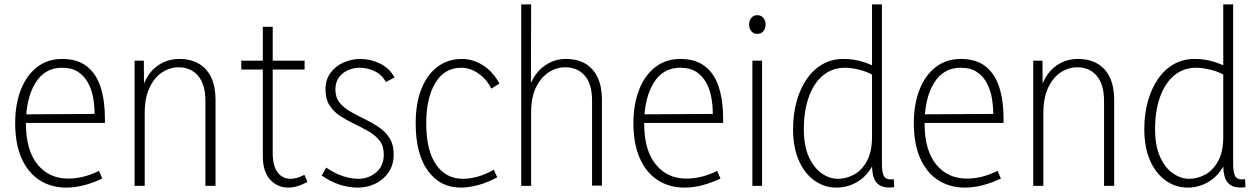

<svg xmlns="http://www.w3.org/2000/svg" viewBox="-20 -845 5723 873"><path d="M282 8Q212 8 159.5 -26Q107 -60 78 -125.5Q49 -191 49 -285Q49 -370 74.5 -436Q100 -502 148 -539.5Q196 -577 262 -577Q333 -577 376 -542.5Q419 -508 438 -447Q457 -386 457 -308V-286H75V-325L410 -327Q410 -364 403.5 -401Q397 -438 380 -469Q363 -500 334.5 -518.5Q306 -537 262 -537Q183 -537 140.5 -467Q98 -397 98 -283Q98 -162 150.5 -97.5Q203 -33 290 -33Q325 -33 359 -41.5Q393 -50 430 -68L445 -33Q402 -13 361 -2.5Q320 8 282 8Z M914 0V-385Q914 -461 881 -500Q848 -539 792 -539Q752 -539 716.5 -515.5Q681 -492 659.5 -445.5Q638 -399 638 -331V0H592V-569H634L635 -423H620Q642 -503 688.5 -540Q735 -577 795 -577Q847 -577 884 -555.5Q921 -534 940.5 -492.5Q960 -451 960 -391V0Z M1292 8Q1241 8 1208 -28.5Q1175 -65 1175 -135V-723H1220V-149Q1220 -91 1242 -61.5Q1264 -32 1301 -32Q1316 -32 1331 -36.5Q1346 -41 1364 -50L1378 -18Q1354 -5 1333 1.5Q1312 8 1292 8ZM1077 -529V-569H1365V-529Z M1607 8Q1565 8 1522.5 -6Q1480 -20 1443 -47L1463 -83Q1499 -58 1537 -45Q1575 -32 1609 -32Q1656 -32 1690.5 -61.5Q1725 -91 1725 -143Q1725 -181 1706 -205.5Q1687 -230 1656.5 -247.5Q1626 -265 1592.5 -281Q1559 -297 1528.5 -316.5Q1498 -336 1479 -365Q1460 -394 1460 -438Q1460 -483 1483 -514Q1506 -545 1542.5 -561Q1579 -577 1619 -577Q1664 -577 1707 -556.5Q1750 -536 1774 -493L1735 -472Q1716 -506 1683 -521.5Q1650 -537 1616 -537Q1588 -537 1562.5 -526Q1537 -515 1521 -493Q1505 -471 1505 -438Q1505 -402 1524 -378.5Q1543 -355 1573.5 -337.5Q1604 -320 1637.5 -304Q1671 -288 1701.5 -267.5Q1732 -247 1751 -217.5Q1770 -188 1770 -143Q1770 -95 1746.5 -61Q1723 -27 1686 -9.5Q1649 8 1607 8Z M2075 8Q1981 8 1925.5 -68.5Q1870 -145 1870 -285Q1870 -375 1896 -440.5Q1922 -506 1969.5 -541.5Q2017 -577 2080 -577Q2130 -577 2175.5 -548.5Q2221 -520 2251 -465L2214 -442Q2192 -486 2154.5 -511.5Q2117 -537 2077 -537Q2001 -537 1959.5 -468Q1918 -399 1918 -283Q1918 -162 1962.5 -97Q2007 -32 2085 -32Q2116 -32 2151 -41.5Q2186 -51 2225 -73L2241 -39Q2195 -14 2152.5 -3Q2110 8 2075 8Z M2672 -1V-388Q2672 -463 2639 -501Q2606 -539 2550 -539Q2510 -539 2474.5 -516Q2439 -493 2417 -447.5Q2395 -402 2395 -335V0H2350V-825H2395L2394 -423H2378Q2400 -501 2447 -539Q2494 -577 2552 -577Q2605 -577 2641.5 -555.5Q2678 -534 2697.5 -492.5Q2717 -451 2717 -391V-1Z M3093 8Q3023 8 2970.5 -26Q2918 -60 2889 -125.5Q2860 -191 2860 -285Q2860 -370 2885.5 -436Q2911 -502 2959 -539.5Q3007 -577 3073 -577Q3144 -577 3187 -542.5Q3230 -508 3249 -447Q3268 -386 3268 -308V-286H2886V-325L3221 -327Q3221 -364 3214.5 -401Q3208 -438 3191 -469Q3174 -500 3145.5 -518.5Q3117 -537 3073 -537Q2994 -537 2951.5 -467Q2909 -397 2909 -283Q2909 -162 2961.5 -97.5Q3014 -33 3101 -33Q3136 -33 3170 -41.5Q3204 -50 3241 -68L3256 -33Q3213 -13 3172 -2.5Q3131 8 3093 8Z M3401 0V-569H3445V0ZM3423 -691Q3406 -691 3396 -703.5Q3386 -716 3386 -734Q3386 -751 3396 -763.5Q3406 -776 3423 -776Q3441 -776 3451 -763.5Q3461 -751 3461 -734Q3461 -716 3451 -703.5Q3441 -691 3423 -691Z M3990 -825V-101Q3990 -58 4000.5 -42Q4011 -26 4044 -30L4046 6Q4009 11 3986.5 1Q3964 -9 3954.5 -33Q3945 -57 3945 -96V-146H3970Q3945 -67 3895 -29.5Q3845 8 3783 8Q3729 8 3684 -23.5Q3639 -55 3612.5 -114.5Q3586 -174 3586 -258Q3586 -327 3602.5 -385.5Q3619 -444 3649 -487Q3679 -530 3721 -553.5Q3763 -577 3815 -577Q3865 -577 3908 -562.5Q3951 -548 3981 -530L3947 -505Q3918 -521 3883 -529Q3848 -537 3822 -537Q3764 -537 3722 -502Q3680 -467 3657.5 -404Q3635 -341 3635 -258Q3635 -181 3658 -131Q3681 -81 3716.5 -56.5Q3752 -32 3790 -32Q3829 -32 3864.5 -52Q3900 -72 3922.5 -114Q3945 -156 3945 -223V-825Z M4368 8Q4298 8 4245.5 -26Q4193 -60 4164 -125.5Q4135 -191 4135 -285Q4135 -370 4160.5 -436Q4186 -502 4234 -539.5Q4282 -577 4348 -577Q4419 -577 4462 -542.5Q4505 -508 4524 -447Q4543 -386 4543 -308V-286H4161V-325L4496 -327Q4496 -364 4489.5 -401Q4483 -438 4466 -469Q4449 -500 4420.5 -518.5Q4392 -537 4348 -537Q4269 -537 4226.5 -467Q4184 -397 4184 -283Q4184 -162 4236.5 -97.5Q4289 -33 4376 -33Q4411 -33 4445 -41.5Q4479 -50 4516 -68L4531 -33Q4488 -13 4447 -2.5Q4406 8 4368 8Z M5000 0V-385Q5000 -461 4967 -500Q4934 -539 4878 -539Q4838 -539 4802.5 -515.5Q4767 -492 4745.5 -445.5Q4724 -399 4724 -331V0H4678V-569H4720L4721 -423H4706Q4728 -503 4774.5 -540Q4821 -577 4881 -577Q4933 -577 4970 -555.5Q5007 -534 5026.5 -492.5Q5046 -451 5046 -391V0Z M5587 -825V-101Q5587 -58 5597.5 -42Q5608 -26 5641 -30L5643 6Q5606 11 5583.5 1Q5561 -9 5551.5 -33Q5542 -57 5542 -96V-146H5567Q5542 -67 5492 -29.5Q5442 8 5380 8Q5326 8 5281 -23.5Q5236 -55 5209.5 -114.5Q5183 -174 5183 -258Q5183 -327 5199.5 -385.5Q5216 -444 5246 -487Q5276 -530 5318 -553.5Q5360 -577 5412 -577Q5462 -577 5505 -562.5Q5548 -548 5578 -530L5544 -505Q5515 -521 5480 -529Q5445 -537 5419 -537Q5361 -537 5319 -502Q5277 -467 5254.5 -404Q5232 -341 5232 -258Q5232 -181 5255 -131Q5278 -81 5313.5 -56.5Q5349 -32 5387 -32Q5426 -32 5461.5 -52Q5497 -72 5519.5 -114Q5542 -156 5542 -223V-825Z"/></svg>

Font: Yaldevi ExtraLight ExtraLight
Style: Regular
Weight: 250
Version: Version 1.100